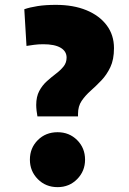

<svg xmlns="http://www.w3.org/2000/svg" viewBox="-20 -759 529 790"><path d="M134 -280Q132 -290 130.5 -303.5Q129 -317 129 -327Q129 -361 141.5 -384.5Q154 -408 173 -425Q192 -442 210.5 -456Q229 -470 241.5 -485.5Q254 -501 254 -522Q254 -548 229.5 -562.5Q205 -577 158 -577Q137 -577 119.5 -574.5Q102 -572 89 -570L80 -721Q103 -729 135 -734Q167 -739 210 -739Q282 -739 335.5 -717Q389 -695 419 -655Q449 -615 449 -561Q449 -514 434 -482.5Q419 -451 397 -428Q375 -405 353 -385.5Q331 -366 316 -344Q301 -322 301 -290V-280ZM217 11Q168 11 135.5 -22Q103 -55 103 -102Q103 -150 135.5 -182.5Q168 -215 217 -215Q265 -215 297.5 -182.5Q330 -150 330 -102Q330 -55 297.5 -22Q265 11 217 11Z"/></svg>

Font: Murecho Black
Style: Regular
Weight: 900
Designer: Neil Summerour
Foundry: Positype
Version: Version 1.010; ttfautohint (v1.8.3)